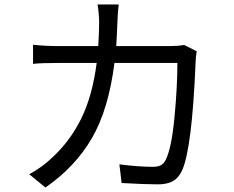

<svg xmlns="http://www.w3.org/2000/svg" viewBox="-20 -807 1040 854"><path d="M850 -530Q834 -143 789 -47Q774 -15 748.5 -1Q723 13 682 13Q625 13 521 7L511 -76Q596 -65 660 -65Q683 -65 696.5 -72.5Q710 -80 718 -98Q743 -149 756 -284.5Q769 -420 769 -527H489Q463 -320 388.5 -192Q314 -64 182 27L110 -32Q169 -64 212 -106Q291 -178 341 -279Q391 -380 410 -527H242Q162 -527 127 -523V-608Q180 -602 241 -602H417Q421 -666 421 -704Q421 -745 414 -787H508Q504 -758 502 -705Q501 -667 497 -602H735Q771 -602 799 -607L855 -579Q850 -551 850 -530Z"/></svg>

Font: Noto Sans SC
Style: Regular
Weight: 400
Designer: Ryoko NISHIZUKA ____ (kana & ideographs); Paul D. Hunt (Latin, Greek & Cyrillic); Wenlong ZHANG ___ (bopomofo); Sandoll 
Foundry: Adobe Systems Incorporated
Version: Version 1.004